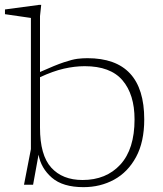

<svg xmlns="http://www.w3.org/2000/svg" viewBox="-24 -762 673 792"><path d="M571 -269.5Q571 -176.5 537.2 -114.2Q503.5 -52 446.8 -21Q390 10 320.5 10Q235 10 190 -29Q145 -68 135 -124L112.5 0H75L103.5 -147V-688L-3.5 -703.5V-723L137.5 -742H146L141 -695.5V-465Q204.5 -493.5 239.8 -505.2Q275 -517 295.8 -519.5Q316.5 -522 336.5 -522Q571 -522 571 -269.5ZM141 -235.5Q141 -122 187.2 -70.8Q233.5 -19.5 316.5 -19.5Q414 -19.5 472.5 -83.2Q531 -147 531 -269.5Q531 -372.5 481.2 -430.8Q431.5 -489 325.5 -489Q284.5 -489 239.5 -478.8Q194.5 -468.5 141 -443.5Z"/></svg>

Font: Newsreader Caption ExtraLight
Style: Regular
Weight: 275
Designer: Hugues Gentile
Foundry: Production Type
Version: Version 1.001